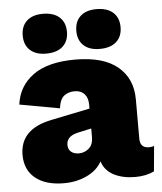

<svg xmlns="http://www.w3.org/2000/svg" viewBox="-52 -762 688 817"><g transform="rotate(-5 292.0 -353.0)"><path d="M324 -314Q324 -343 309 -359.5Q294 -376 267 -376Q241 -376 222.5 -362Q204 -348 199 -309L28 -340Q38 -418 101 -464Q164 -510 281 -510Q401 -510 462.5 -459Q524 -408 524 -319V-151Q524 -111 562 -111Q576 -111 584 -115L574 -7Q540 10 493 10Q440 10 402 -9.5Q364 -29 351 -69Q331 -32 287 -11Q243 10 189 10Q111 10 67 -25.5Q23 -61 23 -125Q23 -236 159 -263L324 -297ZM217 -151Q217 -132 229.5 -121.5Q242 -111 263 -111Q287 -111 305.5 -127Q324 -143 324 -175V-212L265 -199Q217 -188 217 -151ZM161 -716Q207 -716 232 -693.5Q257 -671 257 -631Q257 -591 232 -568.5Q207 -546 161 -546Q117 -546 92.5 -568.5Q68 -591 68 -631Q68 -671 92.5 -693.5Q117 -716 161 -716ZM390 -716Q436 -716 461 -693.5Q486 -671 486 -631Q486 -591 461 -568.5Q436 -546 390 -546Q346 -546 321.5 -568.5Q297 -591 297 -631Q297 -671 321.5 -693.5Q346 -716 390 -716Z"/></g></svg>

Font: Work Sans ExtraBold
Style: Regular
Weight: 800
Designer: Wei Huang
Foundry: Wei Huang
Version: Version 2.012; ttfautohint (v1.8.3)